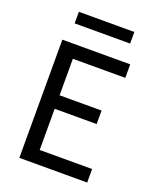

<svg xmlns="http://www.w3.org/2000/svg" viewBox="-165 -1021 930 1122"><g transform="rotate(20 300.0 -460.5)"><path d="M93 0V-735H515V-651H189V-424H450V-340H189V-84H515V0ZM128 -849V-921H473V-849Z"/></g></svg>

Font: Iosevka Fixed Curly Md Ex
Style: Regular
Weight: 500
Width: 7
Monospace: yes
Designer: Belleve Invis
Foundry: Belleve Invis
Version: Version 30.1.2